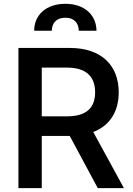

<svg xmlns="http://www.w3.org/2000/svg" viewBox="-20 -976 688 996"><path d="M75.6 0H196.7V-271H340.9H341.6L487.2 0H622.9L463.8 -291.2C551.1 -324.9 595.9 -398.8 595.9 -497.2C595.9 -633.5 509.6 -727.3 342 -727.3H75.6ZM157.3 -816.4H248.9C248.9 -851.2 267.8 -883.9 319.2 -883.9C368.6 -883.9 388.5 -852.3 388.5 -816.4H480.5C480.1 -898.1 418.3 -956.3 319.2 -956.3C219.5 -956.3 157 -898.1 157.3 -816.4ZM196.7 -372.5V-625.4H326C429.3 -625.4 473.4 -577.1 473.4 -497.2C473.4 -417.3 429.3 -372.5 326.7 -372.5Z"/></svg>

Font: Magic Ui Pro Semi Bold
Style: Regular
Weight: 600
Designer: Stefan Endress, Andreas Faust
Version: Version 1.000;FEAKit 1.0